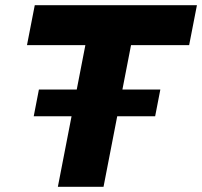

<svg xmlns="http://www.w3.org/2000/svg" viewBox="-20 -720 779 740"><path d="M110 -272 130 -375H598L578 -272ZM203 0 309 -546H84L114 -700H739L709 -546H485L379 0Z"/></svg>

Font: REM
Style: Bold Italic
Weight: 700
Italic angle: -11°
Designer: Octavio Pardo
Foundry: Ashler Design
Version: Version 1.005;gftools[0.9.28]